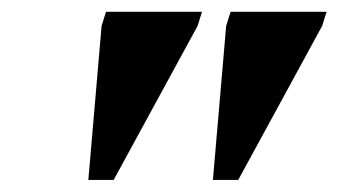

<svg xmlns="http://www.w3.org/2000/svg" viewBox="-20 -705 574 326"><path d="M130 -399.5 152.5 -661 160 -685H323L315.5 -661L173 -399.5ZM341.5 -399.5 364 -661 371.5 -685H534.5L527 -661L384.5 -399.5Z"/></svg>

Font: Newsreader 36pt ExtraBold
Style: Italic
Weight: 800
Italic angle: -17°
Designer: Hugues Gentile
Foundry: Production Type
Version: Version 1.003